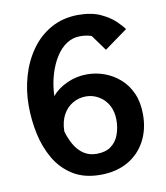

<svg xmlns="http://www.w3.org/2000/svg" viewBox="-79 -758 716 828"><g transform="rotate(-10 278.5 -344.0)"><path d="M295 4Q224 4 175 -26.5Q126 -57 96.5 -107.5Q67 -158 54 -219Q41 -280 41 -343Q41 -410 59 -472Q77 -534 112 -583.5Q147 -633 198.5 -662Q250 -691 316 -692Q377 -692 416.5 -673.5Q456 -655 479.5 -632Q503 -609 512 -596L411 -523L361 -592Q353 -595 340.5 -597.5Q328 -600 311 -600Q279 -600 252 -582.5Q225 -565 204.5 -532.5Q184 -500 171.5 -457.5Q159 -415 157 -365Q182 -395 223.5 -414Q265 -433 312 -433Q351 -433 388 -419.5Q425 -406 455 -379.5Q485 -353 502.5 -313.5Q520 -274 520 -221Q520 -155 492.5 -104Q465 -53 414.5 -24.5Q364 4 295 4ZM294 -88Q333 -88 357 -105.5Q381 -123 392 -153Q403 -183 403 -217Q403 -255 387.5 -282.5Q372 -310 346 -325Q320 -340 291 -340Q259 -340 232.5 -324.5Q206 -309 190 -280Q174 -251 173 -208Q182 -175 198 -147.5Q214 -120 238 -104Q262 -88 294 -88Z"/></g></svg>

Font: Kreon Light Medium
Style: Regular
Weight: 500
Version: Version 2.002